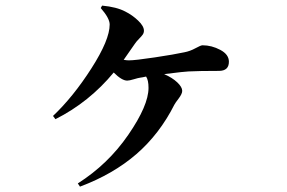

<svg xmlns="http://www.w3.org/2000/svg" viewBox="-20 -616 1040 695"><path d="M344.7 -586.9 349.6 -595.7Q402.3 -590.8 433.6 -574.2Q459 -561.5 480 -541.5Q501 -521.5 501 -504.9Q501 -497.1 496.6 -490.7Q492.2 -484.4 482.9 -475.1Q473.6 -465.8 467.8 -457Q449.2 -429.7 427.7 -399.4Q439.5 -397.5 446.3 -397.5Q468.8 -397.5 540 -408.2Q611.3 -418.9 647.5 -426.8Q668 -430.7 687.5 -441.4Q707 -452.1 712.9 -452.1Q746.1 -452.1 777.3 -435.5Q808.6 -418.9 808.6 -392.6Q808.6 -359.4 772.5 -359.4Q700.2 -359.4 662.1 -357.4Q651.4 -357.4 574.2 -347.7Q603.5 -335 621.6 -317.9Q639.6 -300.8 639.6 -287.1Q639.6 -276.4 627 -259.8Q614.3 -243.2 611.3 -237.3Q557.6 -130.9 473.6 -58.1Q389.6 14.6 269.5 59.6L261.7 47.9Q371.1 -21.5 444.3 -127.9Q517.6 -234.4 517.6 -297.9Q517.6 -326.2 508.8 -338.9Q503.9 -337.9 497.1 -336.4Q490.2 -335 488.3 -335Q480.5 -334 464.4 -329.1Q448.2 -324.2 440.4 -324.2Q420.9 -324.2 391.6 -353.5Q302.7 -246.1 180.7 -184.6L171.9 -196.3Q245.1 -265.6 311 -368.7Q377 -471.7 377 -527.3Q377 -549.8 344.7 -586.9Z"/></svg>

Font: GenYoMin TW TTF Bold
Style: Regular
Weight: 700
Version: Version 1.300